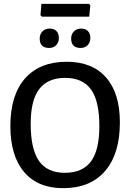

<svg xmlns="http://www.w3.org/2000/svg" viewBox="-20 -972 679 1001"><path d="M444 -952 451 -944 445 -885H198L191 -893L196 -952ZM236 -722Q187 -722 187 -771Q187 -794 201.5 -808.5Q216 -823 239 -823Q262 -823 274.5 -810Q287 -797 287 -774Q287 -751 273 -736.5Q259 -722 236 -722ZM400 -722Q351 -722 351 -771Q351 -794 365.5 -808.5Q380 -823 403 -823Q426 -823 438.5 -810Q451 -797 451 -774Q451 -751 437 -736.5Q423 -722 400 -722ZM328 -650Q461 -650 533 -568Q605 -486 605 -334Q605 -170 528 -80.5Q451 9 309 9Q177 9 105.5 -75.5Q34 -160 34 -315Q34 -476 110.5 -563Q187 -650 328 -650ZM140 -327Q140 -194 183.5 -132.5Q227 -71 318 -71Q410 -71 454 -130Q498 -189 498 -314Q498 -445 454.5 -505.5Q411 -566 320 -566Q229 -566 184.5 -507.5Q140 -449 140 -327Z"/></svg>

Font: Alegreya Sans SC Medium
Style: Regular
Weight: 500
Designer: Juan Pablo del Peral
Foundry: Huerta Tipografica
Version: Version 2.001;PS 002.001;hotconv 1.0.88;makeotf.lib2.5.64775